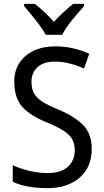

<svg xmlns="http://www.w3.org/2000/svg" viewBox="-20 -964 539 994"><path d="M455 -193Q455 -99 392.5 -44.5Q330 10 225 10Q171 10 125 1.5Q79 -7 46 -23V-109Q81 -92 129.5 -80Q178 -68 226 -68Q295 -68 331 -100.5Q367 -133 367 -185Q367 -220 353.5 -244Q340 -268 308 -288Q276 -308 221 -331Q139 -364 96.5 -410Q54 -456 54 -540Q53 -596 80 -637.5Q107 -679 155 -701.5Q203 -724 265 -724Q317 -724 362 -713Q407 -702 442 -686L415 -609Q380 -625 342 -635Q304 -645 264 -645Q205 -645 174 -616Q143 -587 143 -541Q143 -504 156 -480.5Q169 -457 199.5 -437.5Q230 -418 282 -397Q367 -361 411 -316Q455 -271 455 -193ZM217 -784Q205 -806 185.5 -832.5Q166 -859 144.5 -885Q123 -911 105 -932V-944H160Q183 -927 209 -902.5Q235 -878 259 -851Q285 -879 309 -901Q333 -923 359 -944H415V-932Q398 -913 375.5 -887Q353 -861 333 -834Q313 -807 302 -784Z"/></svg>

Font: Noto Sans Telugu SemiCondensed
Style: Regular
Weight: 400
Width: 4
Designer: Jelle Bosma - Monotype Design Team
Foundry: Monotype Imaging Inc.
Version: Version 2.005; ttfautohint (v1.8.4.7-5d5b)